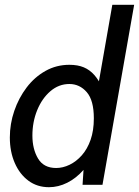

<svg xmlns="http://www.w3.org/2000/svg" viewBox="-20 -770 579 800"><path d="M184 10Q135 10 98.5 -17Q62 -44 41.5 -91Q21 -138 21 -197Q21 -254 39.5 -308Q58 -362 91 -405.5Q124 -449 169.5 -474.5Q215 -500 269 -500Q304 -500 329 -489.5Q354 -479 373 -457.5Q392 -436 407 -403L386 -396L448 -750H539L407 0H324L328 -62Q297 -27 260 -8.5Q223 10 184 10ZM214 -70Q242 -70 270 -83.5Q298 -97 321 -123Q344 -149 357.5 -187.5Q371 -226 371 -277Q371 -352 341.5 -386Q312 -420 269 -420Q225 -420 190 -390Q155 -360 135 -311Q115 -262 115 -205Q115 -149 138.5 -109.5Q162 -70 214 -70Z"/></svg>

Font: Cabin VF Beta
Style: Italic
Weight: 400
Italic angle: -7°
Designer: Pablo Impallari
Foundry: Pablo Impallari. http://www.impallari.com Igino Marini. http://www.ikern.com
Version: Version 2.300